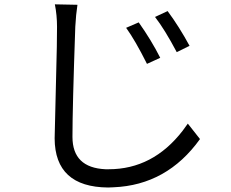

<svg xmlns="http://www.w3.org/2000/svg" viewBox="-20 -791 1040 863"><path d="M603.5 -690.4Q660.2 -610.4 700.2 -531.2L640.6 -503.9Q587.9 -609.4 546.9 -666ZM733.4 -741.2Q786.1 -669.9 832 -585L774.4 -556.6Q720.7 -658.2 676.8 -714.8ZM226.6 -771.5 328.1 -769.5Q321.3 -725.6 318.4 -670.9Q305.7 -305.7 305.7 -175.8Q305.7 -37.1 454.1 -30.3Q461.9 -30.3 468.8 -30.3Q667 -30.3 800.8 -203.1Q812.5 -218.8 824.2 -235.4L878.9 -166Q730.5 41 490.2 50.8Q477.5 51.8 465.8 51.8Q226.6 49.8 225.6 -168.9Q225.6 -187.5 235.4 -580.1Q236.3 -638.7 236.3 -670.9Q236.3 -722.7 226.6 -771.5Z"/></svg>

Font: Taipei Sans TC Beta
Style: Regular
Weight: 400
Designer: JT Foundry
Foundry: JT Foundry
Version: Version 1.000